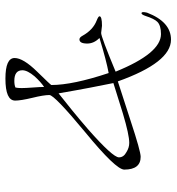

<svg xmlns="http://www.w3.org/2000/svg" viewBox="8 -594 635 690"><g transform="rotate(-90 325.0 -249.5)"><path d="M527 48Q445 48 377 -143L235 -97Q126 -61 106 -61Q60 -61 60 -120Q60 -150 194 -260Q328 -371 328 -389Q328 -399 325.5 -414.5Q323 -430 318 -450Q313 -471 310.5 -486.5Q308 -502 308 -512Q308 -547 387 -547Q461 -547 461 -514Q461 -483 412 -433Q364 -384 364 -382Q364 -305 407 -176Q451 -184 533 -209Q513 -229 513 -253Q513 -281 528 -281Q535 -281 541 -270Q562 -232 596 -219Q611 -213 611 -209Q611 -200 577 -200Q573 -200 564 -201.5Q555 -203 551 -203Q537 -203 412 -151Q478 12 547 12Q578 12 591 -1Q602 -12 612 -43Q617 -58 622 -58Q626 -58 626 -51Q626 -49 625.5 -45.5Q625 -42 624 -38Q591 48 527 48ZM357 -408Q366 -414 375.5 -422.5Q385 -431 395 -442Q417 -468 417 -486Q417 -515 379 -515Q364 -515 355 -511Q354 -507 353.5 -501.5Q353 -496 353 -489Q353 -475 355 -448.5Q357 -422 357 -408ZM156 -102Q185 -102 262 -125L371 -159Q364 -193 354.5 -242.5Q345 -292 334 -356Q306 -334 274 -308Q242 -282 205 -250Q104 -161 104 -139Q104 -122 123 -112Q139 -102 156 -102Z"/></g></svg>

Font: Shalimar
Style: Regular
Weight: 400
Designer: Robert E. Leuschke
Foundry: Robert E. Leuschke
Version: Version 1.010; ttfautohint (v1.8.3)